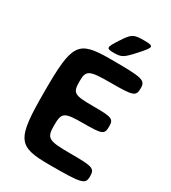

<svg xmlns="http://www.w3.org/2000/svg" viewBox="-215 -1010 993 1118"><g transform="rotate(30 281.0 -451.5)"><path d="M491 -366C491 -418 478 -423 351 -423C223 -423 210 -431 210 -508C210 -584 225 -592 375 -592C524 -592 539 -597 539 -652C539 -706 517 -711 301 -711C85 -711 63 -678 63 -356C63 -33 85 0 302 0C518 0 540 -5 540 -59C540 -113 525 -118 375 -118C225 -118 210 -127 210 -213C210 -299 223 -308 351 -308C478 -308 491 -313 491 -366ZM291 -828C246 -759 247 -752 300 -752C352 -752 363 -759 425 -828C486 -896 485 -903 416 -903C346 -903 335 -896 291 -828Z"/></g></svg>

Font: Asimov Print
Style: A
Weight: 500
Designer: Google
Version: Version 2.000980: 2014